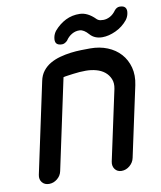

<svg xmlns="http://www.w3.org/2000/svg" viewBox="-81 -779 704 842"><g transform="rotate(-10 271.0 -358.0)"><path d="M399 -679Q400 -677 407 -673Q414 -669 429 -669Q444 -669 459 -677Q474 -685 486 -702Q496 -714 509 -714Q527 -714 534 -704.5Q541 -695 537 -677Q534 -663 525 -651Q503 -624 471.5 -609.5Q440 -595 412 -595Q377 -595 357 -618Q337 -641 318.5 -642Q300 -643 283.5 -633.5Q267 -624 256 -607Q244 -595 232 -595Q214 -595 207 -604Q200 -613 204 -632Q207 -646 216 -658Q239 -685 268 -699.5Q297 -714 331.5 -713Q366 -712 399 -679ZM127 -49Q123 -29 106.5 -15.5Q90 -2 70 -2Q50 -2 39 -15.5Q28 -29 32 -49L118 -452Q123 -477 137 -495Q151 -513 171 -524.5Q191 -536 215 -542.5Q239 -549 263 -552Q287 -555 310 -555.5Q333 -556 350 -556Q392 -556 426.5 -542Q461 -528 484 -502.5Q507 -477 516.5 -441.5Q526 -406 517 -363L450 -51Q446 -31 429.5 -17Q413 -3 393 -3Q374 -3 363.5 -17Q353 -31 357 -51L424 -363Q429 -388 421 -407Q413 -426 397.5 -438.5Q382 -451 360 -457Q338 -463 314 -463Q301 -463 286 -462Q271 -461 257.5 -459Q244 -457 232 -455.5Q220 -454 213 -452Z"/></g></svg>

Font: VDS
Style: Italic
Weight: 400
Designer: artmaker
Foundry: artmaker
Version: Version 1.000 2009 initial release